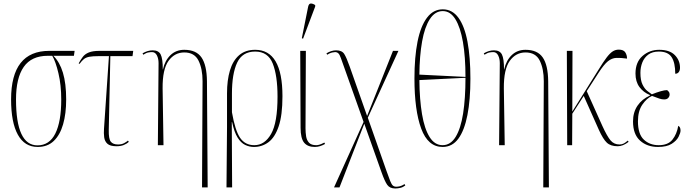

<svg xmlns="http://www.w3.org/2000/svg" viewBox="-20 -825 3916 1091"><path d="M194 10Q120 10 81.5 -59.5Q43 -129 43 -260Q43 -536 260 -536H404L400 -508H283Q319 -473 337.5 -412Q356 -351 356 -260Q356 -179 338.5 -118.5Q321 -58 285.5 -24Q250 10 194 10ZM193 1Q261 1 294.5 -66.5Q328 -134 328 -259Q328 -342 312 -409Q296 -476 277 -508H252Q159 -508 115 -445Q71 -382 71 -260Q71 1 193 1Z M642 6Q606 6 590.5 -8Q575 -22 572 -45Q569 -68 571 -94L599 -506H541Q507 -506 488 -502.5Q469 -499 457 -489.5Q445 -480 432 -462L427 -465Q439 -487 451 -502.5Q463 -518 485 -527Q507 -536 547 -536H737L733 -506H607L598 -86Q597 -36 609.5 -20Q622 -4 651 -4Q671 -4 685 -11.5Q699 -19 707 -26L712 -19Q699 -7 682 -0.5Q665 6 642 6Z M1128 240 1131 -364Q1131 -434 1108 -480.5Q1085 -527 1027 -527Q972 -527 937.5 -479Q903 -431 904 -323L909 0H877L881 -466Q881 -492 871.5 -510.5Q862 -529 844 -529Q835 -529 823 -527Q811 -525 794 -514L790 -522Q819 -539 848 -539Q881 -539 893 -515.5Q905 -492 905 -431H906Q917 -481 948.5 -511.5Q980 -542 1027 -542Q1095 -542 1125 -498.5Q1155 -455 1156 -363L1160 240Z M1267 240 1270 -104V-295Q1270 -369 1286.5 -424.5Q1303 -480 1338.5 -511Q1374 -542 1430 -542Q1585 -542 1585 -278Q1585 -170 1563.5 -107Q1542 -44 1505.5 -17Q1469 10 1423 10Q1397 10 1373 -1.5Q1349 -13 1330 -43.5Q1311 -74 1299 -131H1297L1299 240ZM1425 0Q1484 0 1520.5 -64Q1557 -128 1557 -276Q1557 -395 1530 -463.5Q1503 -532 1430 -532Q1357 -532 1327.5 -469Q1298 -406 1298 -293V-187Q1316 -83 1344.5 -41.5Q1373 0 1425 0Z M1769 10Q1728 10 1708 -14.5Q1688 -39 1688 -99L1686 -536H1718L1716 -96Q1716 -72 1719.5 -50Q1723 -28 1736 -14Q1749 0 1777 0Q1786 0 1797 -3.5Q1808 -7 1823 -15L1827 -7Q1815 0 1800 5Q1785 10 1769 10ZM1702 -605 1695 -608 1731 -787Q1735 -805 1746.5 -805Q1758 -805 1771 -796V-788Z M1878 240 2046 -132 1917 -495Q1910 -515 1902.5 -522Q1895 -529 1884 -529Q1878 -529 1866.5 -526.5Q1855 -524 1839 -514L1835 -522Q1848 -530 1862 -534.5Q1876 -539 1890 -539Q1923 -539 1936 -518.5Q1949 -498 1967 -447L2066 -166L2213 -536H2244L2070 -156L2175 143Q2189 183 2197 203Q2205 223 2212.5 229.5Q2220 236 2232 236Q2240 236 2251.5 233.5Q2263 231 2279 221L2283 229Q2270 239 2255 242.5Q2240 246 2226 246Q2195 246 2180.5 225.5Q2166 205 2148 154L2050 -122L1909 240Z M2495 10Q2412 10 2373.5 -94Q2335 -198 2335 -379Q2335 -500 2352.5 -588Q2370 -676 2406 -724Q2442 -772 2496 -772Q2550 -772 2585 -724Q2620 -676 2636.5 -587.5Q2653 -499 2653 -378Q2653 -258 2636 -171Q2619 -84 2584.5 -37Q2550 10 2495 10ZM2625 -388Q2625 -503 2610.5 -586.5Q2596 -670 2567.5 -716Q2539 -762 2496 -762Q2452 -762 2422.5 -716.5Q2393 -671 2378.5 -589.5Q2364 -508 2363 -401ZM2495 0Q2540 0 2569 -47Q2598 -94 2611.5 -180Q2625 -266 2625 -383L2363 -370Q2364 -260 2378 -176.5Q2392 -93 2421 -46.5Q2450 0 2495 0Z M3067 240 3070 -364Q3070 -434 3047 -480.5Q3024 -527 2966 -527Q2911 -527 2876.5 -479Q2842 -431 2843 -323L2848 0H2816L2820 -466Q2820 -492 2810.5 -510.5Q2801 -529 2783 -529Q2774 -529 2762 -527Q2750 -525 2733 -514L2729 -522Q2758 -539 2787 -539Q2820 -539 2832 -515.5Q2844 -492 2844 -431H2845Q2856 -481 2887.5 -511.5Q2919 -542 2966 -542Q3034 -542 3064 -498.5Q3094 -455 3095 -363L3099 240Z M3203 0 3201 -536H3233L3232 -191L3381 -429Q3408 -473 3426.5 -497.5Q3445 -522 3461 -532.5Q3477 -543 3496 -543Q3523 -543 3533 -527.5Q3543 -512 3543 -492Q3507 -497 3482 -496Q3457 -495 3434.5 -477Q3412 -459 3381 -411L3314 -307L3403 -109Q3430 -50 3449.5 -27Q3469 -4 3500 -4Q3514 -4 3525 -10Q3536 -16 3547 -26L3552 -19Q3520 6 3490 6Q3450 6 3428.5 -14Q3407 -34 3383 -87L3297 -280L3232 -179L3231 0Z M3719 10Q3657 10 3617 -26Q3577 -62 3577 -135Q3577 -187 3602.5 -224.5Q3628 -262 3673 -282V-285Q3636 -300 3613.5 -330.5Q3591 -361 3591 -407Q3591 -472 3631 -507Q3671 -542 3726 -542Q3785 -542 3814.5 -512Q3844 -482 3844 -440Q3844 -425 3837 -415.5Q3830 -406 3817 -406Q3817 -468 3796.5 -500Q3776 -532 3724 -532Q3687 -532 3664 -515Q3641 -498 3630 -470.5Q3619 -443 3619 -411Q3619 -369 3631 -344.5Q3643 -320 3658.5 -308Q3674 -296 3684 -289Q3711 -300 3734 -306.5Q3757 -313 3771 -313Q3776 -309 3780.5 -303.5Q3785 -298 3785 -288Q3785 -278 3777.5 -269Q3770 -260 3754 -260Q3741 -260 3726 -265Q3711 -270 3685 -280Q3655 -267 3630 -230.5Q3605 -194 3605 -136Q3605 -63 3638.5 -31.5Q3672 0 3723 0Q3776 0 3801 -31.5Q3826 -63 3834 -110Q3847 -104 3847 -83Q3847 -70 3836 -48Q3825 -26 3797 -8Q3769 10 3719 10Z"/></svg>

Font: Noto Serif Display ExtraCondensed Thin
Style: Regular
Weight: 100
Width: 2
Designer: Monotype Design Team
Foundry: Monotype Imaging Inc.
Version: Version 2.009